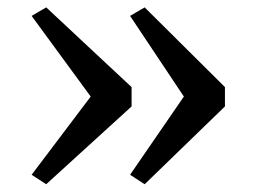

<svg xmlns="http://www.w3.org/2000/svg" viewBox="-20 -538 670 507"><path d="M362 -518.5 574 -308V-257L362 -51.5L323.5 -76.5L465.5 -283L323.5 -496ZM102 -518.5 327.5 -308V-257L102 -51.5L63.5 -76.5L219.5 -283L63.5 -496Z"/></svg>

Font: Merriweather 72pt Medium
Style: Regular
Weight: 500
Version: Version 2.100